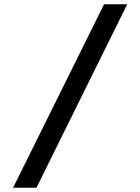

<svg xmlns="http://www.w3.org/2000/svg" viewBox="-20 -775 654 895"><path d="M465 -755H573L150 100H41Z"/></svg>

Font: Intel One Mono Medium
Style: Regular
Weight: 500
Monospace: yes
Designer: Fred Shallcrass
Foundry: Frere-Jones Type LLC
Version: Version 1.400;hotconv 1.1.0;makeotfexe 2.6.0;FJTRelease1.4